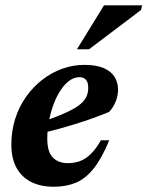

<svg xmlns="http://www.w3.org/2000/svg" viewBox="-20 -690 555 723"><path d="M279 -399.3Q258.9 -399.3 240.7 -385.8Q222.5 -372.4 207.4 -349Q192.2 -325.7 181.3 -296Q170.3 -266.2 164.2 -233.4Q158 -200.5 158 -167.9Q158 -118 179 -96.8Q200 -75.7 234.9 -75.7Q260.4 -75.7 281.4 -83.5Q302.4 -91.3 321.7 -110Q340.9 -128.6 360 -161.7H391.3Q363.2 -93.3 332.6 -55.2Q302.1 -17.1 265.7 -2Q229.4 13.2 182.8 13.2Q131.7 13.2 95.8 -5.6Q60 -24.4 41.3 -59.7Q22.7 -95 22.7 -144.3Q22.7 -196.8 37.3 -242.8Q52 -288.9 78.5 -326Q105 -363.2 139.7 -390.1Q174.5 -417 214.8 -431.3Q255.1 -445.7 297.8 -445.7Q343.5 -445.7 371.3 -433.3Q399.1 -420.9 411.8 -399.9Q424.5 -378.8 424.5 -352.7Q424.5 -329.3 415.3 -306.8Q406 -284.2 390.9 -268.6Q362.2 -256.6 330.1 -245.1Q298 -233.6 263.9 -223.1Q229.8 -212.5 194.9 -203Q160 -193.6 125.6 -185.4L127.1 -227.5Q173.2 -242.7 205.6 -256Q237.9 -269.3 258.9 -281.5Q279.9 -293.7 291.4 -306Q303 -318.3 307.7 -331.5Q312.3 -344.8 312.3 -359.9Q312.3 -372.6 308.6 -381.2Q304.9 -389.9 297.6 -394.6Q290.2 -399.3 279 -399.3ZM269.8 -504.5 371.7 -670H515.2L511 -652.4L315.4 -504.5Z"/></svg>

Font: Newsreader Text
Style: Italic
Weight: 400
Italic angle: -17°
Designer: Hugues Gentile
Foundry: Production Type
Version: Version 1.001